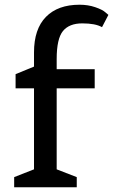

<svg xmlns="http://www.w3.org/2000/svg" viewBox="-20 -793 479 813"><path d="M305 0H40V-43L124 -76V-419H46V-479L124 -511V-571Q124 -670 174.5 -721.5Q225 -773 317 -773Q353 -773 383.5 -762.5Q414 -752 426 -741L439 -730L412 -678Q384 -694 328.5 -694Q273 -694 246.5 -661.5Q220 -629 220 -543V-500H381V-419H220V-76L305 -43Z"/></svg>

Font: Belgrano
Style: Regular
Weight: 400
Version: Version 1.002